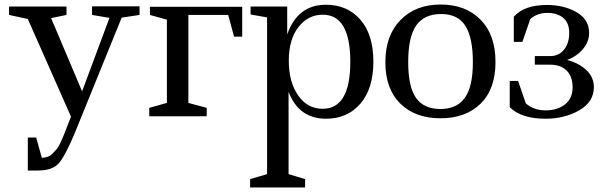

<svg xmlns="http://www.w3.org/2000/svg" viewBox="-20 -514 2669 849"><path d="M387 -486H597V-448L518 -436L310 76Q267 178 239 209Q211 240 147 240H103V94H140L165 184Q196 182 210 167.5Q224 153 231 145Q238 137 247.5 116.5Q257 96 261.5 85Q266 74 277 45Q288 16 294 2L103 -430L20 -448V-485H274V-448L206 -434L343 -110L464 -435L387 -448Z M643 -484H1051V-352H1015L989 -448H813V-59L894 -37V0H640V-37L718 -59V-427L643 -448Z M1088 -485H1250V-362Q1296 -493 1421 -493Q1516 -493 1573.5 -427Q1631 -361 1631 -241.5Q1631 -122 1573.5 -55.5Q1516 11 1422 11Q1301 11 1256 -108V256L1329 278V315H1086V278L1161 256V-437L1088 -450ZM1407 -449Q1342 -449 1299.5 -394Q1257 -339 1257 -245.5Q1257 -152 1298 -92.5Q1339 -33 1407 -33Q1529 -33 1529 -241Q1529 -449 1407 -449Z M2071 -239Q2071 -347 2038 -399.5Q2005 -452 1930.5 -452Q1856 -452 1820.5 -401.5Q1785 -351 1785 -240Q1785 -129 1820 -80.5Q1855 -32 1927.5 -32Q2000 -32 2035.5 -81.5Q2071 -131 2071 -239ZM1684 -239Q1684 -357 1751 -425.5Q1818 -494 1928.5 -494Q2039 -494 2105 -427Q2171 -360 2171 -240Q2171 -120 2105 -55.5Q2039 9 1927.5 9Q1816 9 1750 -56Q1684 -121 1684 -239Z M2606 -129Q2606 -63 2541 -26Q2476 11 2393 11Q2285 11 2234 -40V-156H2271L2305 -57Q2340 -26 2392.5 -26Q2445 -26 2478.5 -52.5Q2512 -79 2512 -127.5Q2512 -176 2485.5 -202Q2459 -228 2413 -228H2345V-266H2413Q2451 -266 2474 -294.5Q2497 -323 2497 -368Q2497 -413 2470.5 -435Q2444 -457 2400 -457Q2356 -457 2325 -430L2290 -329H2252V-440Q2298 -492 2398 -492Q2474 -492 2529.5 -460Q2585 -428 2585 -368Q2585 -330 2558 -297.5Q2531 -265 2488 -249Q2542 -234 2574 -203Q2606 -172 2606 -129Z"/></svg>

Font: Ledger
Style: Regular
Weight: 400
Designer: Denis Masharov
Foundry: Denis Masharov
Version: 1.001